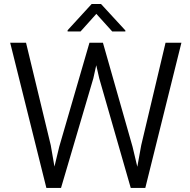

<svg xmlns="http://www.w3.org/2000/svg" viewBox="-20 -920 932 940"><path d="M270 -201.7 418 -710.9H483.9L628.9 -201.7L652.3 -103.5L671.4 -209L790.5 -710.9H868.2L691.4 0H620.1L465.8 -536.6L451.2 -600.6L437 -536.6L278.8 0H207L29.8 -710.9H107.4L228.5 -209L246.6 -104.5ZM474.6 -900.4 593.8 -771V-766.1H529.3L451.7 -852.1L374.5 -766.1H311V-772L428.7 -900.4Z"/></svg>

Font: Vazirmatn RD Light
Style: Regular
Weight: 300
Designer: Saber Rastikerdar
Foundry: Saber Rastikerdar
Version: Version 32.102